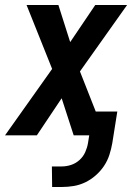

<svg xmlns="http://www.w3.org/2000/svg" viewBox="-39 -540 534 766"><path d="M208 206H169L168 124H208Q226 124 244.5 118Q263 112 278 98.5Q293 85 301 67Q309 49 312 31L317 0H255L207 -148L108 0H-19L169 -265L67 -520H194L241 -372L341 -520H468L280 -255L343 -95H429L409 31Q405 54 397.5 77.5Q390 101 376 122Q362 143 342.5 160Q323 177 301 187.5Q279 198 255.5 202Q232 206 208 206Z"/></svg>

Font: Iosevka QP
Style: Bold Italic
Weight: 700
Italic angle: -9°
Designer: Belleve Invis
Foundry: Belleve Invis
Version: Version 20.0.0; ttfautohint (v1.8.4)